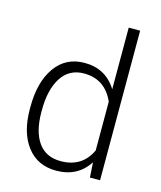

<svg xmlns="http://www.w3.org/2000/svg" viewBox="-106 -762 713 850"><g transform="rotate(15 250.5 -337.5)"><path d="M48.8 -223.6V-232.9Q48.8 -348.1 97.2 -415.8Q145.5 -483.4 231 -483.4Q328.1 -483.4 378.4 -402.3V-684.6H430.7V1H384.3L379.9 -67.9Q329.6 10.3 231 10.3Q145.5 10.3 97.2 -52.7Q48.8 -115.7 48.8 -223.6ZM101.6 -232.9V-223.6Q101.6 -134.8 136.5 -85.2Q171.4 -35.6 239.7 -35.6Q337.9 -35.6 377.9 -121.6V-344.7Q337.4 -437.5 240.7 -437.5Q172.9 -437.5 137.2 -382.1Q101.6 -326.7 101.6 -232.9Z"/></g></svg>

Font: Yantramanav Light
Style: Regular
Weight: 300
Version: Version 1.001;PS 1.0;hotconv 1.0.72;makeotf.lib2.5.5900; ttf